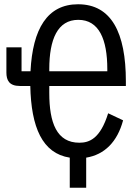

<svg xmlns="http://www.w3.org/2000/svg" viewBox="-20 -730 640 900"><path d="M346 -710C202 -710 133 -595 123 -396H81V-508H10V-390C10 -354 23 -327 73 -327H122C126 -134 178 -11 307 9V150H384V9C470 -5 530 -65 557 -166L487 -199C450 -80 399 -61 352 -61C246 -61 211 -154 211 -294V-327H570V-349C570 -577 502 -710 346 -710ZM347 -637C444 -637 483 -546 483 -406V-396H211V-406C211 -546 250 -637 347 -637Z"/></svg>

Font: IBM Plex Mono
Style: Regular
Weight: 400
Monospace: yes
Designer: Mike Abbink, Paul van der Laan, Pieter van Rosmalen
Foundry: Bold Monday
Version: Version 2.004